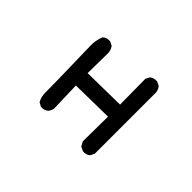

<svg xmlns="http://www.w3.org/2000/svg" viewBox="-40 -795 1079 1079"><g transform="rotate(-45 500.0 -255.0)"><path d="M264.2 -32.2 243.7 -42 242.2 -43 240.7 -44.4Q226.1 -61 228.5 -86.9V-88.4L229.5 -90.3L239.3 -110.8L240.7 -113.8L243.7 -115.2L266.1 -127L268.1 -127.9H270.5L465.8 -126L461.9 -377.4L286.6 -372.1H285.6H285.2Q275.9 -373 267.6 -376.7Q259.3 -380.4 252.4 -386.2H252L251.5 -386.7Q235.8 -403.8 238.3 -429.7V-431.6L239.3 -433.6L250 -453.1L251.5 -455.6L254.4 -457Q281.7 -471.7 316.9 -470.7Q348.6 -469.7 674.3 -477.5Q719.7 -479.5 757.8 -462.9L759.8 -462.4L761.2 -460.4Q775.9 -443.8 773.4 -418V-416L772.5 -414.6L762.7 -395L761.7 -393.1L759.8 -391.6Q738.3 -376 709.5 -377.9L557.6 -379.9L561.5 -126L761.7 -127.9H764.2L766.1 -127L785.6 -117.2L787.6 -116.2L789.1 -114.3Q803.2 -96.7 800.8 -71.3V-69.3L799.8 -67.9L790 -48.3L789.1 -46.4L787.1 -44.9Q779.3 -39.1 770.8 -35.6Q762.2 -32.2 752.9 -31.2H752.4H752H268.6H266.1Z"/></g></svg>

Font: NaikaiFont
Style: Bold
Weight: 700
Version: Version 1.89